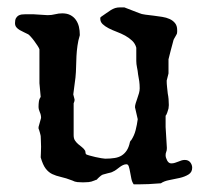

<svg xmlns="http://www.w3.org/2000/svg" viewBox="-20 -493 559 518"><path d="M321.3 -49.8Q316.4 -49.8 311.8 -47.6Q307.1 -45.4 302.7 -42Q298.3 -38.6 293.7 -35.2Q289.1 -31.7 284.2 -29.8Q283.2 -28.8 279.1 -27.6Q274.9 -26.4 270 -25.4Q265.1 -23.9 261 -22.9Q256.8 -22 255.4 -21Q254.9 -21 252.7 -19.3Q250.5 -17.6 248 -15.4Q245.6 -13.2 243.4 -11Q241.2 -8.8 241.2 -8.3Q240.2 -8.3 239 -7.8Q237.8 -7.3 236.8 -6.8Q235.4 -6.3 234.4 -5.9Q226.6 -2.4 218.8 -1.7Q210.9 -1 204.1 -1Q196.3 -1 189 -1.7Q181.6 -2.4 175.3 -5.9Q157.7 -12.7 144.3 -15.6Q130.9 -18.6 120.8 -23.4Q110.8 -28.3 103.3 -38.1Q95.7 -47.9 89.8 -68.4Q89.8 -71.8 90.3 -79.6Q90.8 -87.4 90.8 -97.2Q90.8 -106.9 90.3 -113.8Q89.8 -120.6 89.8 -126Q89.8 -126.5 89.1 -129.4Q88.4 -132.3 87.4 -136Q86.4 -139.6 85.4 -142.6Q84.5 -145.5 84 -146V-150.4L90.8 -174.8Q90.8 -183.1 87.4 -190.4Q84 -197.8 84 -205.1Q84 -212.9 85 -219.5Q85.9 -226.1 89.8 -231.4L86.4 -268.6V-359.9Q85.4 -363.3 81.3 -369.6Q77.1 -376 72.3 -382.6Q67.4 -389.2 62.7 -394.3Q58.1 -399.4 56.2 -400.4Q50.8 -403.3 44.7 -406Q38.6 -408.7 33.2 -411.9Q27.8 -415 24.2 -419.4Q20.5 -423.8 20.5 -430.7Q20.5 -439 22.9 -443.6Q25.4 -448.2 29.3 -450.7Q33.2 -453.1 38.3 -453.9Q43.5 -454.6 49.3 -454.6H68.8L108.4 -452.1Q119.6 -452.1 128.9 -454.6Q138.2 -457 147.9 -457Q161.1 -457 170.2 -452.1Q179.2 -447.3 184.8 -439.2Q190.4 -431.2 192.9 -420.9Q195.3 -410.6 195.3 -399.4V-397.9Q190.9 -383.8 189 -369.6Q187 -355.5 186.3 -341.6Q185.5 -327.6 185.3 -313.2Q185.1 -298.8 183.6 -283.7L177.7 -238.3L181.2 -224.6Q181.2 -220.7 180.4 -218.8Q179.7 -216.8 178.7 -214.4V-128.4Q178.7 -119.1 182.4 -113.8Q186 -108.4 190.9 -104.2Q195.8 -100.1 201.2 -95.9Q206.5 -91.8 210 -85.9Q210 -85.4 210.7 -81.1Q211.4 -76.7 212.4 -76.7Q214.8 -75.2 222.2 -73.2Q229.5 -71.3 237.5 -69.3Q245.6 -67.4 253.2 -66.2Q260.7 -64.9 263.7 -64.9Q277.8 -64.9 289.1 -66.7Q300.3 -68.4 308.3 -73.5Q316.4 -78.6 322 -87.2Q327.6 -95.7 330.6 -109.9Q330.6 -110.8 331.8 -112.5Q333 -114.3 334 -114.7Q342.3 -127.4 345.9 -141.8Q349.6 -156.2 351.6 -171.4L344.2 -203.6Q344.2 -208.5 346.2 -214.8Q348.1 -221.2 350.6 -228Q353 -234.9 355 -241.7Q356.9 -248.5 356.9 -254.9Q356.9 -264.6 355.7 -273.7Q354.5 -282.7 352.5 -292.5Q351.6 -302.2 349.6 -311.3Q347.7 -320.3 347.7 -328.6V-364.3Q344.7 -375.5 336.4 -383.3Q328.1 -391.1 317.4 -397Q306.6 -402.8 294.9 -407.2Q283.2 -411.6 273.2 -416.7Q263.2 -421.9 256.8 -428Q250.5 -434.1 250.5 -442.9Q250.5 -444.8 250.7 -445.6Q251 -446.3 252.9 -447.8Q261.2 -453.1 267.3 -457.8Q273.4 -462.4 279.1 -465.8Q284.7 -469.2 290.5 -471.2Q296.4 -473.1 304.2 -473.1H315.4L354.5 -458Q361.8 -454.6 372.6 -453.4Q383.3 -452.1 394.8 -450.7Q406.2 -449.2 417.5 -447.5Q428.7 -445.8 437.7 -441.7Q446.8 -437.5 452.4 -430.4Q458 -423.3 458 -412.1Q458 -411.1 458 -407.5Q458 -403.8 457.5 -402.8Q457.5 -402.3 456.1 -399.7Q454.6 -397 452.9 -394Q451.2 -391.1 449.7 -388.4Q448.2 -385.7 448.2 -385.3Q447.3 -381.3 445.1 -373.5Q442.9 -365.7 440.7 -357.2Q438.5 -348.6 436.8 -341.8Q435.1 -335 434.6 -333V-294.9L429.7 -275.4Q429.7 -267.1 430.7 -258.3Q431.6 -249.5 432.6 -240.7Q435.5 -226.6 435.5 -209.5L434.6 -200.2Q433.6 -196.8 431.4 -189.9Q429.2 -183.1 426.8 -180.7V-150.4L430.2 -93.8Q430.2 -86.9 428.5 -83.3Q426.8 -79.6 426.8 -74.2Q426.8 -67.9 430.9 -60.1Q435.1 -52.2 441.9 -52.2Q447.3 -52.2 451.9 -53.7Q456.5 -55.2 460.9 -56.9Q465.3 -58.6 469.5 -60.1Q473.6 -61.5 478.5 -61.5Q488.3 -61.5 493.4 -54.9Q498.5 -48.3 498.5 -40.5Q498.5 -28.3 488.5 -22.2Q478.5 -16.1 464.6 -12.9Q450.7 -9.8 436.5 -7.1Q422.4 -4.4 414.1 1.5Q394 2.9 380.9 3.7Q367.7 4.4 352.5 4.4H340.8Q336.4 -1.5 334.5 -10.5Q332.5 -19.5 331.1 -28.3Q329.6 -37.1 327.6 -43.5Q325.7 -49.8 321.3 -49.8Z"/></svg>

Font: IM FELL English
Style: Regular
Weight: 400
Designer: Igino Marini
Foundry: Igino Marini
Version: 3.00